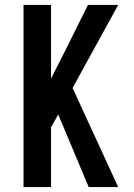

<svg xmlns="http://www.w3.org/2000/svg" viewBox="-20 -755 540 775"><path d="M338 0 215 -293 186 -241V0H75V-735H186V-438L244 -552L335 -735H457L273 -400L457 0Z"/></svg>

Font: Iosevka
Style: Bold
Weight: 700
Monospace: yes
Designer: Belleve Invis
Foundry: Belleve Invis
Version: Version 32.5.0; ttfautohint (v1.8.4)